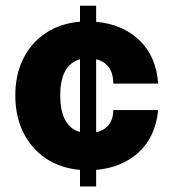

<svg xmlns="http://www.w3.org/2000/svg" viewBox="-20 -670 623 690"><path d="M35 -327Q35 -402 63.8 -459.5Q92.5 -517 144.8 -551.5Q197 -586 267.5 -592V-649.5H325.5V-591.5Q419.5 -583.5 480.5 -525.8Q541.5 -468 548.5 -369.5H387.5Q386.5 -408.5 370 -429.5Q353.5 -450.5 325.5 -457V-195Q353 -200.5 369.5 -219.5Q386 -238.5 387.5 -274.5H548.5Q539 -178.5 478.8 -123Q418.5 -67.5 325.5 -59.5V0H267.5V-59.5Q197.5 -65.5 145.2 -100.5Q93 -135.5 64 -193.5Q35 -251.5 35 -327ZM196.5 -327Q196.5 -216 267.5 -195.5V-457Q196.5 -437 196.5 -327Z"/></svg>

Font: Overused Grotesk ExtraBold
Style: Regular
Weight: 800
Version: Version 0.004